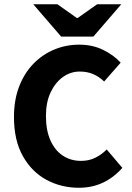

<svg xmlns="http://www.w3.org/2000/svg" viewBox="-20 -875 622 907"><path d="M353 12Q269 12 199.5 -25.5Q130 -63 88 -137.5Q46 -212 46 -322Q46 -403 70.5 -466.5Q95 -530 138 -574Q181 -618 236.5 -641Q292 -664 354 -664Q417 -664 467 -639.5Q517 -615 550 -579L472 -490Q448 -513 420 -525Q392 -537 357 -537Q313 -537 277 -511Q241 -485 219 -438.5Q197 -392 197 -327Q197 -260 218 -212.5Q239 -165 276.5 -140Q314 -115 363 -115Q401 -115 431.5 -130.5Q462 -146 484 -169L558 -82Q516 -35 465 -11.5Q414 12 353 12ZM269 -702 137 -855H251L343 -790H347L439 -855H553L421 -702Z"/></svg>

Font: Mada
Style: Bold
Weight: 700
Designer: Khaled Hosny
Version: Version 1.5